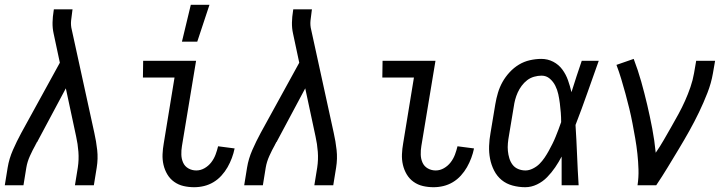

<svg xmlns="http://www.w3.org/2000/svg" viewBox="-21 -774 3041 802"><path d="M-1 0 11 -74Q17 -111 33 -147.5Q49 -184 68 -219L229 -512L203 -634Q198 -656 198.5 -680Q199 -704 203 -728L204 -735H282L281 -728Q278 -708 276 -688Q274 -668 279 -649L373 -219Q381 -184 385 -147.5Q389 -111 383 -74L371 0H292L304 -74Q309 -107 306.5 -140Q304 -173 297 -204L254 -405L137 -186Q136 -184 135 -182Q134 -180 132 -179V-178Q131 -176 131 -175.5Q131 -175 130 -174Q129 -173 128.5 -172Q128 -171 128 -170Q115 -147 104 -122.5Q93 -98 89 -74L77 0Z M790 8Q767 8 745.5 3Q724 -2 706.5 -14.5Q689 -27 678 -45.5Q667 -64 662 -85.5Q657 -107 658 -130Q659 -153 663 -175L708 -450H576L577 -520H798L739 -164Q736 -146 736.5 -128Q737 -110 744 -94.5Q751 -79 766 -70.5Q781 -62 799 -62Q817 -62 833.5 -71.5Q850 -81 861.5 -96Q873 -111 879.5 -128.5Q886 -146 890 -163L959 -154Q955 -134 947.5 -114Q940 -94 929.5 -75.5Q919 -57 904 -40.5Q889 -24 870.5 -13Q852 -2 831.5 3Q811 8 790 8ZM739 -600 776 -754H854L803 -600Z M999 0 1011 -74Q1017 -111 1033 -147.5Q1049 -184 1068 -219L1229 -512L1203 -634Q1198 -656 1198.5 -680Q1199 -704 1203 -728L1204 -735H1282L1281 -728Q1278 -708 1276 -688Q1274 -668 1279 -649L1373 -219Q1381 -184 1385 -147.5Q1389 -111 1383 -74L1371 0H1292L1304 -74Q1309 -107 1306.5 -140Q1304 -173 1297 -204L1254 -405L1137 -186Q1136 -184 1135 -182Q1134 -180 1132 -179V-178Q1131 -176 1131 -175.5Q1131 -175 1130 -174Q1129 -173 1128.5 -172Q1128 -171 1128 -170Q1115 -147 1104 -122.5Q1093 -98 1089 -74L1077 0Z M1790 8Q1767 8 1745.5 3Q1724 -2 1706.5 -14.5Q1689 -27 1678 -45.5Q1667 -64 1662 -85.5Q1657 -107 1658 -130Q1659 -153 1663 -175L1708 -450H1576L1577 -520H1798L1739 -164Q1736 -146 1736.5 -128Q1737 -110 1744 -94.5Q1751 -79 1766 -70.5Q1781 -62 1799 -62Q1817 -62 1833.5 -71.5Q1850 -81 1861.5 -96Q1873 -111 1879.5 -128.5Q1886 -146 1890 -163L1959 -154Q1955 -134 1947.5 -114Q1940 -94 1929.5 -75.5Q1919 -57 1904 -40.5Q1889 -24 1870.5 -13Q1852 -2 1831.5 3Q1811 8 1790 8Z M2173 8Q2146 8 2120 1Q2094 -6 2074.5 -22Q2055 -38 2043 -61.5Q2031 -85 2026 -111Q2021 -137 2022 -164.5Q2023 -192 2028 -219L2048 -339Q2052 -363 2059 -386.5Q2066 -410 2078 -431.5Q2090 -453 2107.5 -472Q2125 -491 2146.5 -504Q2168 -517 2192.5 -522.5Q2217 -528 2240 -528Q2267 -528 2290 -516Q2313 -504 2328 -483.5Q2343 -463 2351.5 -439Q2360 -415 2366 -389L2367 -392Q2377 -424 2387.5 -456Q2398 -488 2409 -520H2480Q2456 -453 2432.5 -386Q2409 -319 2383 -252Q2387 -189 2389.5 -126Q2392 -63 2396 0H2325Q2325 -30 2325 -60Q2325 -90 2325 -120Q2313 -97 2298 -75Q2283 -53 2264.5 -34Q2246 -15 2222 -3.5Q2198 8 2173 8ZM2174 -62Q2189 -62 2205 -70Q2221 -78 2232.5 -89.5Q2244 -101 2253.5 -115Q2263 -129 2271 -143.5Q2279 -158 2286.5 -173Q2294 -188 2300 -203Q2306 -218 2312 -233.5Q2318 -249 2323 -264Q2323 -284 2321.5 -303.5Q2320 -323 2317.5 -342.5Q2315 -362 2311 -380.5Q2307 -399 2298.5 -416Q2290 -433 2275.5 -445.5Q2261 -458 2241 -458Q2226 -458 2210 -453.5Q2194 -449 2181 -439Q2168 -429 2158 -415.5Q2148 -402 2141.5 -387.5Q2135 -373 2131 -358Q2127 -343 2125 -328L2105 -208Q2102 -192 2100.5 -175.5Q2099 -159 2100.5 -143.5Q2102 -128 2106.5 -113Q2111 -98 2120 -86Q2129 -74 2143.5 -68Q2158 -62 2174 -62Z M2642 0Q2647 -33 2646 -66Q2645 -99 2641.5 -131.5Q2638 -164 2632.5 -195.5Q2627 -227 2621 -258.5Q2615 -290 2607.5 -321Q2600 -352 2591.5 -383Q2583 -414 2574 -444Q2565 -474 2554 -503L2626 -528Q2644 -481 2657.5 -433Q2671 -385 2682.5 -336Q2694 -287 2703.5 -237Q2713 -187 2718 -136Q2736 -162 2751.5 -189Q2767 -216 2782.5 -243Q2798 -270 2813 -297.5Q2828 -325 2840.5 -353Q2853 -381 2863 -410Q2873 -439 2878 -468L2887 -520H2966L2957 -468Q2950 -427 2934 -386Q2918 -345 2899 -305.5Q2880 -266 2858.5 -227.5Q2837 -189 2814 -151Q2791 -113 2768 -75Q2745 -37 2720 0Z"/></svg>

Font: Iosevka Term Curly
Style: Italic
Weight: 400
Italic angle: -9°
Designer: Belleve Invis
Foundry: Belleve Invis
Version: Version 32.3.0